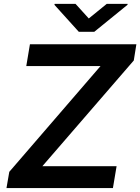

<svg xmlns="http://www.w3.org/2000/svg" viewBox="-20 -951 710 971"><path d="M12.8 0 27 -82 488.3 -616.8H112.9L131.4 -727.3H669.7L656.6 -645.2L194.2 -110.4H569.6L551.1 0ZM361.9 -931.5 429 -857.6 519.9 -931.5H625.7L624.6 -926.5L456.7 -790.1H378.6L255.3 -926.5L256.4 -931.5Z"/></svg>

Font: Inter UI Semi Bold
Style: Italic
Weight: 600
Italic angle: -9.39999°
Designer: Rasmus Andersson
Foundry: rsms
Version: 3.2;8d6f07862